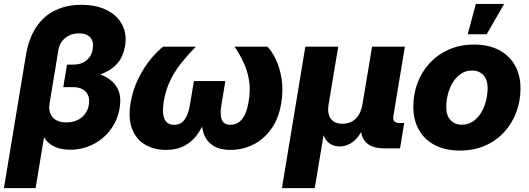

<svg xmlns="http://www.w3.org/2000/svg" viewBox="-48 -762 2717 986"><path d="M-27.8 204.1 84.5 -475.1Q99.1 -564.9 138.2 -623Q177.2 -681.2 236.1 -709.2Q294.9 -737.3 369.6 -737.3Q445.8 -737.3 499.8 -710.4Q553.7 -683.6 579.1 -636Q604.5 -588.4 594.2 -525.4Q585.4 -474.1 557.9 -440.2Q530.3 -406.2 485.1 -387Q439.9 -367.7 377.4 -359.9L384.3 -398.9Q429.7 -393.6 466.6 -379.9Q503.4 -366.2 528.6 -343.3Q553.7 -320.3 564 -286.9Q574.2 -253.4 566.4 -207.5Q555.7 -143.1 519 -95Q482.4 -46.9 428.5 -20Q374.5 6.8 312.5 6.8Q266.1 6.8 232.9 -8.3Q199.7 -23.4 181.4 -51.8Q163.1 -80.1 160.6 -117.7L188.5 -120.1L134.8 204.1ZM292.5 -133.3Q323.7 -133.3 347.9 -144.3Q372.1 -155.3 387.9 -175.8Q403.8 -196.3 408.2 -224.1Q415 -265.6 393.1 -290Q371.1 -314.5 326.7 -314.5H276.9L296.4 -430.2H328.6Q355.5 -430.2 376.2 -439.7Q397 -449.2 410.6 -467.3Q424.3 -485.4 428.2 -510.3Q434.6 -547.4 416 -569.1Q397.5 -590.8 357.9 -590.8Q330.6 -590.8 308.1 -580.3Q285.6 -569.8 271.2 -551Q256.8 -532.2 252 -506.3L206.5 -230.5Q201.7 -201.7 210.2 -179.7Q218.8 -157.7 239.7 -145.5Q260.7 -133.3 292.5 -133.3Z M803.7 7.8Q744.1 7.8 698.2 -18.6Q652.3 -44.9 630.9 -98.6Q609.4 -152.3 622.6 -233.4Q633.3 -298.3 660.9 -355.2Q688.5 -412.1 723.4 -455.3Q758.3 -498.5 790 -522.5H958Q917.5 -481.4 883.3 -438.7Q849.1 -396 825.9 -347.9Q802.7 -299.8 793 -241.2Q783.2 -182.1 796.4 -151.6Q809.6 -121.1 846.2 -121.1Q879.9 -121.1 899.4 -147Q918.9 -172.9 927.2 -223.1L947.8 -345.7H1109.4L1088.9 -223.1Q1080.6 -172.9 1091.1 -147Q1101.6 -121.1 1135.3 -121.1Q1172.4 -121.1 1196 -151.6Q1219.7 -182.1 1229 -241.2Q1238.8 -299.8 1231.2 -347.9Q1223.6 -396 1203.9 -438.7Q1184.1 -481.4 1156.7 -522.5H1325.2Q1349.1 -498.5 1369.4 -455.3Q1389.6 -412.1 1398.4 -355.2Q1407.2 -298.3 1396.5 -233.4Q1383.3 -152.3 1344.2 -98.6Q1305.2 -44.9 1250.7 -18.6Q1196.3 7.8 1136.2 7.8Q1076.7 7.8 1042.7 -16.4Q1008.8 -40.5 996.1 -82.5Q983.4 -124.5 986.8 -177.2H1013.2Q999.5 -124 972.9 -82.3Q946.3 -40.5 904.8 -16.4Q863.3 7.8 803.7 7.8Z M1399.9 204.1 1520 -522.5H1689L1639.6 -226.6Q1634.3 -193.8 1641.1 -171.6Q1647.9 -149.4 1665.8 -137.9Q1683.6 -126.5 1710.4 -126.5Q1737.8 -126.5 1759 -137.9Q1780.3 -149.4 1794.2 -171.9Q1808.1 -194.3 1813.5 -226.6L1862.8 -522.5H2031.2L1972.2 -166.5Q1969.2 -148.4 1976.8 -139.4Q1984.4 -130.4 2002.9 -130.4H2027.8L2006.3 0H1926.8Q1854.5 0 1825.4 -37.8Q1796.4 -75.7 1808.1 -146.5L1816.4 -195.8H1841.8Q1833 -141.1 1816.9 -105Q1800.8 -68.8 1780.5 -48.1Q1760.3 -27.3 1738.5 -18.6Q1716.8 -9.8 1696.8 -9.8Q1675.8 -9.8 1656.2 -18.6Q1636.7 -27.3 1623 -48.3Q1609.4 -69.3 1605 -105.2Q1600.6 -141.1 1609.4 -195.8H1634.8L1568.4 204.1Z M2313.5 11.2Q2239.7 11.2 2186 -16.4Q2132.3 -43.9 2103.5 -94.5Q2074.7 -145 2074.7 -213.9Q2074.7 -280.3 2096.9 -338.1Q2119.1 -396 2160.6 -439.9Q2202.1 -483.9 2259.3 -508.5Q2316.4 -533.2 2386.2 -533.2Q2460.4 -533.2 2513.9 -505.4Q2567.4 -477.5 2596.2 -427Q2625 -376.5 2625 -307.6Q2625 -243.7 2603.5 -186Q2582 -128.4 2541.5 -84Q2501 -39.6 2443.4 -14.2Q2385.7 11.2 2313.5 11.2ZM2323.2 -121.6Q2356.4 -121.6 2381.6 -138.9Q2406.7 -156.2 2423.3 -184.3Q2439.9 -212.4 2448 -245.6Q2456.1 -278.8 2456.1 -310.1Q2456.1 -339.4 2445.8 -359.4Q2435.5 -379.4 2417.5 -389.6Q2399.4 -399.9 2376.5 -399.9Q2343.3 -399.9 2318.4 -382.6Q2293.5 -365.2 2276.6 -337.4Q2259.8 -309.6 2251.7 -276.4Q2243.7 -243.2 2243.7 -211.4Q2243.7 -168 2266.1 -144.8Q2288.6 -121.6 2323.2 -121.6ZM2354 -585.9 2395.5 -741.7H2541L2451.2 -585.9Z"/></svg>

Font: Inter 28pt ExtraBold
Style: Italic
Weight: 800
Italic angle: -9.3988°
Designer: Rasmus Andersson
Foundry: rsms
Version: Version 4.001;git-66647c0bb